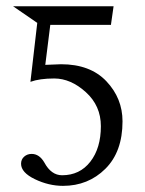

<svg xmlns="http://www.w3.org/2000/svg" viewBox="-20 -587 469 619"><path d="M305.2 -180.2Q305.2 -246.1 256.6 -290Q208 -334 154.8 -334Q107.9 -334 78.1 -323.2L100.1 -513.2L22 -566.9H346.2L337.9 -508.8V-506.8H142.1L126 -377.9L176.8 -379.9Q271 -379.9 323 -325Q375 -270 375 -195.8Q375 -97.7 319.6 -42.7Q264.2 12.2 183.1 12.2Q137.2 12.2 92.5 -9.3Q47.9 -30.8 47.9 -59.1Q47.9 -73.2 57.9 -82Q67.9 -90.8 82 -90.8Q106.9 -90.8 123 -63Q145 -22 180.2 -22Q237.3 -22 271.2 -65.7Q305.2 -109.4 305.2 -180.2Z"/></svg>

Font: Linux Libertine
Style: Regular
Weight: 400
Designer: Philipp H. Poll
Foundry: Philipp H. Poll
Version: Version 5.3.0 ; ttfautohint (v0.9)